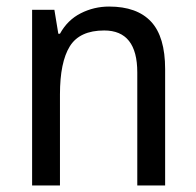

<svg xmlns="http://www.w3.org/2000/svg" viewBox="-20 -566 599 586"><path d="M313 -546Q398 -546 441 -500Q484 -454 484 -355V0H399V-345Q399 -473 298 -473Q223 -473 193 -424.5Q163 -376 163 -278V0H78V-536H146L158 -463H163Q186 -505 226.5 -525.5Q267 -546 313 -546Z"/></svg>

Font: Noto Sans Sinhala UI SemiCondensed
Style: Regular
Weight: 400
Width: 4
Designer: Jelle Bosma - Monotype Design Team
Foundry: Monotype Imaging Inc.
Version: Version 2.006; ttfautohint (v1.8.4.7-5d5b)